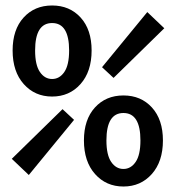

<svg xmlns="http://www.w3.org/2000/svg" viewBox="-20 -668 640 700"><path d="M26 -484Q26 -560 66 -604Q106 -648 170 -648Q234 -648 274 -604Q314 -560 314 -484Q314 -407 273.5 -361.5Q233 -316 170 -316Q107 -316 66.5 -361.5Q26 -407 26 -484ZM232 -484Q232 -584 170 -584Q108 -584 108 -484Q108 -431 125.5 -405.5Q143 -380 170 -380Q197 -380 214.5 -405.5Q232 -431 232 -484ZM85 -30 23 -89 208 -270 250 -231ZM394 -384 352 -423 517 -624 579 -565ZM286 -156Q286 -232 326 -276Q366 -320 430 -320Q494 -320 534 -276Q574 -232 574 -156Q574 -79 533.5 -33.5Q493 12 430 12Q367 12 326.5 -33.5Q286 -79 286 -156ZM492 -156Q492 -256 430 -256Q368 -256 368 -156Q368 -103 385.5 -77.5Q403 -52 430 -52Q457 -52 474.5 -77.5Q492 -103 492 -156Z"/></svg>

Font: TypoPRO Source Code Pro
Style: Regular
Weight: 600
Monospace: yes
Designer: Paul D. Hunt, Teo Tuominen
Foundry: Adobe Systems Incorporated
Version: Version 2.010;PS 1.0;hotconv 1.0.84;makeotf.lib2.5.63406